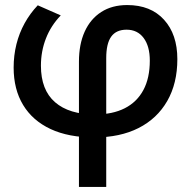

<svg xmlns="http://www.w3.org/2000/svg" viewBox="-20 -530 756 760"><path d="M292.5 210V-286Q292.5 -354.5 315.2 -404.8Q338 -455 380.8 -482.5Q423.5 -510 483.5 -510Q576.5 -510 629.2 -452Q682 -394 682 -296Q682 -200 642 -130.2Q602 -60.5 528.5 -23.2Q455 14 353.5 14Q251.5 14 180.2 -19.2Q109 -52.5 71.5 -114.5Q34 -176.5 34 -262.5Q34 -310.5 45 -354.8Q56 -399 77.5 -438Q99 -477 129.5 -509L220.5 -469Q181.5 -428.5 161.8 -377.8Q142 -327 142 -270Q142 -174 197.8 -125.5Q253.5 -77 356.5 -77Q425.5 -77 473.8 -101.5Q522 -126 547.5 -173.5Q573 -221 573 -290Q573 -347 548.5 -379.8Q524 -412.5 481 -412.5Q440 -412.5 420.2 -385Q400.5 -357.5 400.5 -300V210Z"/></svg>

Font: Geologica Cursive
Style: Regular
Weight: 400
Designer: Sindre Bremnes, Frode Helland
Foundry: Monokrom Skriftforlag AS
Version: Version 1.010;gftools[0.9.28]